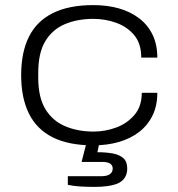

<svg xmlns="http://www.w3.org/2000/svg" viewBox="-20 -558 700 753"><path d="M346 12Q249 12 186.5 -19.5Q124 -51 93.5 -112.5Q63 -174 63 -263Q63 -353 93.5 -414Q124 -475 187 -506.5Q250 -538 346 -538Q401 -538 446.5 -525Q492 -512 526 -486Q560 -460 578.5 -421.5Q597 -383 597 -332H534Q534 -387 506.5 -420Q479 -453 436 -468.5Q393 -484 346 -484Q284 -484 235 -463.5Q186 -443 158 -397Q130 -351 130 -273V-253Q130 -176 158 -130Q186 -84 235.5 -63Q285 -42 347 -42Q393 -42 436 -58Q479 -74 507.5 -107.5Q536 -141 536 -194H597Q597 -143 578 -104.5Q559 -66 525 -40Q491 -14 445.5 -1Q400 12 346 12ZM350 175Q324 175 297 173.5Q270 172 246 167V133H378Q400 133 411 125Q422 117 422 103Q422 91 412.5 84Q403 77 380 77H300L323 -13H373L362 39Q397 39 423 44Q449 49 464 62.5Q479 76 479 103Q479 125 468.5 140Q458 155 440.5 162Q423 169 400 172Q377 175 350 175Z"/></svg>

Font: Archivo Expanded ExtraLight
Style: Regular
Weight: 250
Width: 7
Designer: Hector Gatti
Foundry: Omnibus-Type
Version: Version 2.001